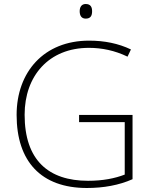

<svg xmlns="http://www.w3.org/2000/svg" viewBox="-20 -929 762 959"><path d="M408 -909C387 -909 378 -893 378 -873C378 -851 387 -836 408 -836C433 -836 440 -851 440 -873C440 -893 433 -909 408 -909ZM375 -355V-319H603V-57C554 -38 494 -26 420 -26C222 -26 103 -129 103 -356C103 -550 224 -690 424 -690C488 -690 553 -677 617 -646L634 -682C571 -712 502 -726 425 -726C199 -726 63 -569 63 -355C63 -123 185 10 414 10C497 10 575 -4 642 -34V-355Z"/></svg>

Font: Noto Sans Lao ExtraLight
Style: Regular
Weight: 200
Designer: Monotype Design Team
Foundry: Monotype Imaging Inc.
Version: Version 2.003